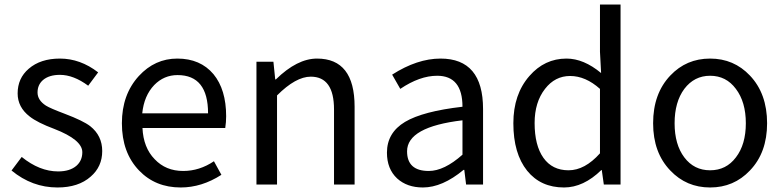

<svg xmlns="http://www.w3.org/2000/svg" viewBox="-20 -816 3463 849"><path d="M31 -62 76 -122Q155 -58 237 -58Q289 -58 318 -83Q344 -106 344 -143Q344 -198 220 -246Q145 -274 111 -301Q58 -342 58 -403Q58 -470 107 -512Q159 -557 245 -557Q335 -557 414 -496L370 -437Q305 -485 245 -485Q197 -485 170 -462Q146 -441 146 -407Q146 -373 183 -349Q202 -337 266 -313Q348 -282 379 -258Q432 -216 432 -148Q432 -79 381 -35Q327 13 234 13Q122 13 31 -62Z M595 -62Q519 -141 519 -271Q519 -398 594 -480Q665 -557 764 -557Q866 -557 924 -488Q980 -420 980 -302Q980 -276 976 -250H610Q614 -163 664 -112Q713 -60 790 -60Q862 -60 926 -103L959 -43Q872 13 779 13Q667 13 595 -62ZM900 -315Q900 -484 765 -484Q705 -484 662 -440Q617 -393 609 -315Z M1114 -543H1189L1197 -465H1200Q1294 -557 1382 -557Q1548 -557 1548 -344V0H1457V-332Q1457 -477 1354 -477Q1288 -477 1205 -394V0H1114Z M1736 -27Q1691 -69 1691 -141Q1691 -229 1771 -277Q1850 -324 2025 -344Q2025 -481 1913 -481Q1836 -481 1750 -423L1714 -486Q1825 -557 1928 -557Q2116 -557 2116 -334V0H2041L2033 -65H2030Q1936 13 1850 13Q1780 13 1736 -27ZM2025 -132V-284Q1780 -255 1780 -147Q1780 -60 1876 -60Q1944 -60 2025 -132Z M2311 -61Q2250 -137 2250 -271Q2250 -399 2321 -480Q2388 -557 2485 -557Q2561 -557 2638 -493L2633 -587V-796H2724V0H2650L2641 -64H2639Q2560 13 2474 13Q2371 13 2311 -61ZM2633 -138V-423Q2569 -480 2501 -480Q2434 -480 2390 -423Q2344 -364 2344 -272Q2344 -173 2383 -118Q2422 -63 2494 -63Q2566 -63 2633 -138Z M2944 -62Q2868 -141 2868 -271Q2868 -402 2944 -482Q3015 -557 3120 -557Q3225 -557 3296 -482Q3372 -402 3372 -271Q3372 -141 3296 -62Q3225 13 3120 13Q3015 13 2944 -62ZM3234 -120Q3278 -177 3278 -271Q3278 -365 3234 -423Q3191 -481 3120 -481Q3050 -481 3006 -423Q2963 -365 2963 -271Q2963 -177 3006 -120Q3049 -63 3120 -63Q3191 -63 3234 -120Z"/></svg>

Font: Noto Sans Tobesmart edit
Style: Regular
Weight: 400
Designer: Ryoko NISHIZUKA  (kana & ideographs); Paul D. Hunt (Latin, Greek & Cyrillic); Wenlong ZHANG  (bopomofo); Sandoll Communi
Foundry: Adobe Systems Incorporated
Version: Version 1.005 Oct 7, 2021